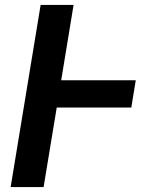

<svg xmlns="http://www.w3.org/2000/svg" viewBox="-20 -755 640 775"><path d="M23 0 144 -735H277L227 -431H528L510 -321H209L156 0Z"/></svg>

Font: Iosevka Aile Extrabold Oblique
Style: Regular
Weight: 800
Italic angle: -9°
Designer: Belleve Invis
Foundry: Belleve Invis
Version: Version 31.1.0; ttfautohint (v1.8.4)